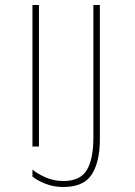

<svg xmlns="http://www.w3.org/2000/svg" viewBox="-20 -734 540 769"><path d="M233 15Q195 15 162 2Q129 -11 110 -27V-55Q125 -41 159.5 -25Q194 -9 234 -9Q301 -9 327.5 -52.5Q354 -96 354 -184V-714H380V-176Q380 -87 348 -36Q316 15 233 15ZM110 -147V-714H136V-147Z"/></svg>

Font: Noto Sans Mono ExtraCondensed Thin
Style: Regular
Weight: 100
Width: 2
Designer: Monotype Design Team
Foundry: Monotype Imaging Inc.
Version: Version 2.014; ttfautohint (v1.8.4.7-5d5b)